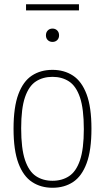

<svg xmlns="http://www.w3.org/2000/svg" viewBox="-20 -878 496 907"><path d="M228 9Q173 9 131.5 -18.2Q90 -45.5 67 -106.8Q44 -168 44 -270Q44 -372 66.8 -433Q89.5 -494 130.8 -521Q172 -548 228 -548Q283 -548 324.5 -521Q366 -494 389 -433Q412 -372 412 -270Q412 -168 389.2 -106.8Q366.5 -45.5 325.2 -18.2Q284 9 228 9ZM228 -24Q273 -24 306.2 -45.8Q339.5 -67.5 357.8 -120.8Q376 -174 376 -268Q376 -364 357.8 -417.8Q339.5 -471.5 306.2 -493.2Q273 -515 228 -515Q183 -515 149.8 -493.5Q116.5 -472 98.2 -419Q80 -366 80 -272Q80 -176 98.2 -122Q116.5 -68 149.8 -46Q183 -24 228 -24ZM228 -680Q214.5 -680 205.8 -688.5Q197 -697 197 -711Q197 -725.5 205.8 -734.2Q214.5 -743 228 -743Q241.5 -743 250.2 -734.2Q259 -725.5 259 -711Q259 -697 250.2 -688.5Q241.5 -680 228 -680ZM103 -829V-858H353V-829Z"/></svg>

Font: Encode Sans Condensed Thin
Style: Regular
Weight: 100
Width: 3
Designer: Multiple Designers
Foundry: Impallari Type
Version: Version 3.000; ttfautohint (v1.8.3) -l 8 -r 50 -G 200 -x 14 